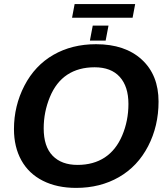

<svg xmlns="http://www.w3.org/2000/svg" viewBox="-20 -916 818 946"><path d="M453.1 -698.2Q596.2 -698.2 678.7 -622.3Q761.2 -546.4 761.2 -415.5Q761.2 -294.9 709.7 -195.6Q658.2 -96.2 565.9 -43.2Q473.6 9.8 355 9.8Q260.7 9.8 191.2 -25.4Q121.6 -60.5 85.2 -126.2Q48.8 -191.9 48.8 -279.8Q48.8 -394.5 100.3 -493.9Q151.9 -593.3 243.2 -645.8Q334.5 -698.2 453.1 -698.2ZM446.3 -584.5Q367.2 -584.5 311.5 -547.9Q255.9 -511.2 225.6 -437.5Q195.3 -363.8 195.3 -283.7Q195.3 -193.8 239.3 -148.7Q283.2 -103.5 361.8 -103.5Q440.4 -103.5 496.1 -140.1Q551.8 -176.8 582.3 -249Q612.8 -321.3 612.8 -403.8Q612.8 -489.7 570.1 -537.1Q527.3 -584.5 446.3 -584.5ZM500.5 -715.8H422.9L437 -790H514.6ZM347.7 -896H646L633.3 -828.6H335Z"/></svg>

Font: Liberation Sans
Style: Bold Italic
Weight: 700
Italic angle: -12°
Designer: Steve Matteson
Foundry: Ascender Corporation
Version: Version 2.1.5